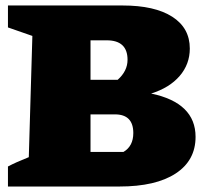

<svg xmlns="http://www.w3.org/2000/svg" viewBox="-20 -680 751 700"><path d="M531 -339Q693 -305 693 -181Q693 -95 620.5 -47.5Q548 0 415 0H9V-73Q24 -81 42 -89Q60 -97 85 -107L98 -549L9 -580V-660H427Q544 -660 608 -619Q672 -578 672 -503Q672 -446 635 -403Q598 -360 531 -339ZM369 -533H310V-389H409Q445 -421 445 -462Q445 -533 369 -533ZM399 -263H310V-126H430Q466 -147 466 -195Q466 -263 399 -263Z"/></svg>

Font: Piazzolla SC Black
Style: Regular
Weight: 900
Designer: Juan Pablo del Peral
Foundry: Huerta Tipografica
Version: Version 1.330